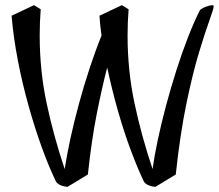

<svg xmlns="http://www.w3.org/2000/svg" viewBox="-20 -697 849 745"><path d="M242 28Q234 28 220 23.5Q206 19 198 9Q171 -46 143.5 -121.5Q116 -197 91.5 -284Q67 -371 49.5 -461.5Q32 -552 25 -636L112 -677L138 -661Q136 -636 135 -610.5Q134 -585 134 -560Q134 -423 161 -296Q188 -169 231 -41Q239 -94 253 -158.5Q267 -223 286 -293Q305 -363 327.5 -431.5Q350 -500 374 -559Q371 -579 369 -598Q367 -617 366 -636L453 -677L479 -661Q477 -636 476 -610.5Q475 -585 475 -560Q475 -423 502 -296Q529 -169 572 -41Q579 -92 592.5 -155.5Q606 -219 624.5 -288Q643 -357 664.5 -424.5Q686 -492 709.5 -552.5Q733 -613 756 -658Q765 -666 780.5 -671.5Q796 -677 805 -677Q809 -677 809 -672Q809 -663 793 -619Q777 -575 752.5 -494.5Q728 -414 703.5 -296Q679 -178 662 -20L583 28Q575 28 561 23.5Q547 19 539 9Q514 -43 487.5 -114Q461 -185 437.5 -267.5Q414 -350 396 -435Q376 -359 355.5 -255.5Q335 -152 321 -20Z"/></svg>

Font: Julee
Style: Regular
Weight: 400
Designer: Julian Tunni
Foundry: Julian Tunni
Version: Version 1.002; ttfautohint (v1.8.4.7-5d5b);gftools[0.9.23]